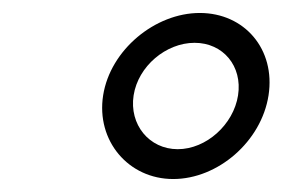

<svg xmlns="http://www.w3.org/2000/svg" viewBox="-20 -776 436 296"><path d="M139 -629C128 -559 178 -500 247 -500C316 -500 383 -558 394 -629C405 -700 357 -756 288 -756C219 -756 150 -699 139 -629ZM186 -629C193 -674 236 -710 280 -710C324 -710 354 -674 347 -629C340 -584 298 -546 254 -546C210 -546 179 -584 186 -629Z"/></svg>

Font: Charger Sport
Style: LitObl
Weight: 300
Designer: Jasper
Foundry: Cannot Into Space Fonts
Version: Version 1.1